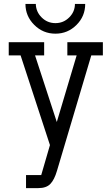

<svg xmlns="http://www.w3.org/2000/svg" viewBox="-20 -717 569 987"><path d="M24.9 -432.1V-500H207V-432.1H160.2L272 -89.8L374 -432.1H326.2V-500H508.8V-432.1H449.2L272.9 161.1Q259.3 207.5 238.5 228.8Q217.8 250 176.8 250H113.8V183.1H191.9L236.8 28.8L85.9 -432.1ZM110.8 -696.8H164.1Q165 -656.2 194.3 -627.2Q223.6 -598.1 265.1 -598.1Q306.2 -598.1 335.7 -627.4Q365.2 -656.7 365.2 -696.8H418Q418 -633.3 373 -588.6Q328.1 -543.9 265.1 -543.9Q201.2 -543.9 156 -589.1Q110.8 -634.3 110.8 -696.8Z"/></svg>

Font: Kelly Slab
Style: Regular
Weight: 400
Designer: Denis Masharov
Foundry: Denis Masharov
Version: Version 1.001